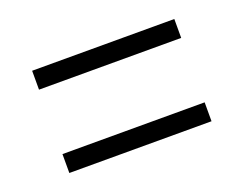

<svg xmlns="http://www.w3.org/2000/svg" viewBox="-54 -567 532 420"><g transform="rotate(-20 212.5 -357.0)"><path d="M47 -432H378V-476H47ZM47 -238H378V-282H47Z"/></g></svg>

Font: Noto Serif Armenian ExtraCondensed Light
Style: Regular
Weight: 300
Width: 2
Designer: Monotype Design Team
Foundry: Monotype Imaging Inc.
Version: Version 2.008